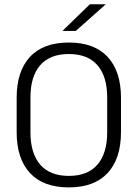

<svg xmlns="http://www.w3.org/2000/svg" viewBox="-20 -844 628 876"><path d="M294 11Q177.5 11 116.8 -54.5Q56 -120 56 -241.5V-398Q56 -519 116.8 -584.5Q177.5 -650 294 -650Q410 -650 471 -584.5Q532 -519 532 -398V-241.5Q532 -120 471 -54.5Q410 11 294 11ZM294 -41.5Q380.5 -41.5 424.8 -93.2Q469 -145 469 -239.5V-400Q469 -495 424.8 -546.2Q380.5 -597.5 294 -597.5Q207.5 -597.5 163.2 -546.2Q119 -495 119 -400V-239.5Q119 -145 163.2 -93.2Q207.5 -41.5 294 -41.5ZM266 -704 390 -824.5H461.5V-823.5L326 -703H266Z"/></svg>

Font: Anek Malayalam Light
Style: Regular
Weight: 300
Version: Version 1.003